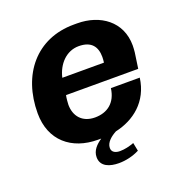

<svg xmlns="http://www.w3.org/2000/svg" viewBox="-122 -626 827 875"><g transform="rotate(-20 292.0 -189.0)"><path d="M346 -521H330C148 -521 37 -385 37 -197C37 -65 127 10 255 10H270C244 28 221 50 221 83C221 129 265 143 308 143C341 143 377 135 408 119L400 79C378 87 355 93 331 93C312 93 292 86 292 64C292 36 320 15 344 2C435 -18 515 -79 530 -191H390C381 -123 337 -90 277 -90C215 -90 182 -131 182 -186C182 -193 184 -219 187 -231H537L548 -307C549 -318 550 -329 550 -340C550 -456 458 -521 346 -521ZM400 -311H198C212 -373 257 -421 317 -421C379 -421 402 -387 402 -338C402 -329 401 -320 400 -311Z"/></g></svg>

Font: Chivo
Style: Bold Italic
Weight: 700
Italic angle: -8°
Designer: Hector Gatti
Foundry: Omnibus-Type
Version: Version 1.003;PS 001.003;hotconv 1.0.70;makeotf.lib2.5.58329